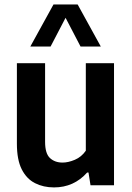

<svg xmlns="http://www.w3.org/2000/svg" viewBox="-20 -828 589 858"><path d="M221.5 9.5Q174 9.5 136.5 -9.5Q99 -28.5 77.2 -71.2Q55.5 -114 55.5 -186V-545.5H181.5V-194.5Q181.5 -142 203.2 -121.8Q225 -101.5 259.5 -101.5Q285 -101.5 314.5 -114Q344 -126.5 363.5 -154.5V-545.5H489.5V0H384.5L375.5 -57H369.5Q310 9.5 221.5 9.5ZM115.5 -620 219 -808H327L430.5 -620H340L273 -748.5L206 -620Z"/></svg>

Font: Encode Sans SmCnd SmBold
Style: Regular
Weight: 600
Width: 4
Designer: Multiple Designers
Foundry: Impallari Type
Version: Version 3.002; ttfautohint (v1.8.3) -l 8 -r 50 -G 200 -x 14 